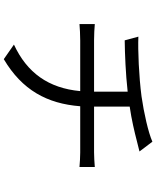

<svg xmlns="http://www.w3.org/2000/svg" viewBox="77 -886 845 1040"><g transform="rotate(90 500.0 -366.5)"><path d="M558 -453V-646C628 -656 695 -672 745 -685C760 -689 779 -693 801 -699L748 -769C699 -747 593 -723 502 -710C394 -696 254 -690 179 -693L199 -619C275 -620 378 -624 477 -635V-453H198C168 -453 133 -455 111 -457V-374C135 -376 168 -378 200 -378H474C458 -206 375 -90 222 -19L301 36C468 -63 542 -198 556 -378H807C832 -378 862 -376 885 -374V-457C863 -455 827 -453 805 -453Z"/></g></svg>

Font: Noto Sans Japanese Regular
Style: Regular
Weight: 400
Designer: Ryoko NISHIZUKA (kana & ideographs); Paul D. Hunt (Latin, Greek & Cyrillic); Wenlong ZHANG (bopomofo); Sandoll Communica
Foundry: Adobe Systems Incorporated
Version: Version 1.000;PS 1;hotconv 1.0.78;makeotf.lib2.5.61930